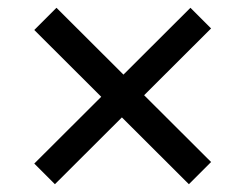

<svg xmlns="http://www.w3.org/2000/svg" viewBox="-20 -591 630 493"><path d="M68 -514 465 -118 522 -175 125 -571ZM68 -171 121 -118 522 -518 469 -571Z"/></svg>

Font: Sora Variable
Style: Regular
Weight: 400
Designer: Jonathan Barnbrook, Julián Moncada
Foundry: Barnbrook Fonts
Version: Version 2.000